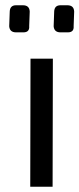

<svg xmlns="http://www.w3.org/2000/svg" viewBox="-20 -710 302 730"><path d="M67 -690Q92 -690 93 -666L91 -611Q93 -587 69 -587H41Q17 -587 15 -610L17 -666Q18 -690 41 -690ZM236 -690Q261 -690 262 -666L260 -611Q262 -587 238 -587H210Q186 -587 184 -610L186 -666Q187 -690 210 -690ZM95 0 96 -487H181L180 0Z"/></svg>

Font: Taylor Sans
Style: Regular
Weight: 400
Italic angle: -8°
Designer: Natanael Gama
Version: Version 1.001 September 8, 2015